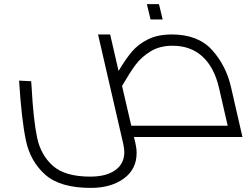

<svg xmlns="http://www.w3.org/2000/svg" viewBox="-20 -668 1222 936"><path d="M640 29Q646 55 646 78Q646 157 583.5 202.5Q521 248 423 248Q273 248 200.5 183.5Q128 119 106.5 17.5Q85 -84 73 -275L132 -272L134 -244Q143 -81 161 3.5Q179 88 238 140.5Q297 193 420 193Q498 193 542 161.5Q586 130 586 74Q586 57 581 34L458 -500H517L558 -322Q591 -378 622 -415Q653 -452 701 -476Q749 -500 818 -500Q945 -500 1013.5 -424.5Q1082 -349 1106 -244L1162 0H633ZM620 -55H1090L1048 -238Q1025 -339 967.5 -392Q910 -445 821 -445Q758 -445 713 -417Q668 -389 640 -351Q612 -313 575 -249ZM696 -648H755L773 -573H714Z"/></svg>

Font: Cairo Light
Style: Italic
Weight: 300
Italic angle: -13°
Designer: Mohamed Gaber, Accademia di Belle Arti di Urbino and others
Foundry: Kief Type Foundry, Accademia di Belle Arti di Urbino and others
Version: Version 3.011